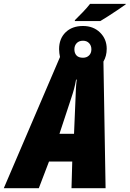

<svg xmlns="http://www.w3.org/2000/svg" viewBox="-78 -984 678 1004"><path d="M313 -874 314 -878.9Q334 -898.9 354.5 -919.9Q375 -940.9 393.1 -963.9H580.1L579.1 -960.9Q563.5 -949.7 538.3 -932.6Q513.2 -915.5 487.8 -899.4Q462.4 -883.3 446.8 -874ZM-58.1 0 235.8 -686Q233.9 -695.3 232.4 -705.6Q231 -715.8 231 -727.1Q231 -781.7 264.9 -814.9Q298.8 -848.1 356 -848.1Q410.2 -848.1 445.1 -814Q480 -779.8 480 -729Q480 -690.9 462.9 -662.1L474.1 0H295.9L299.8 -139.2H178.2L125 0ZM356 -682.1Q375.5 -682.1 387.7 -694.1Q399.9 -706.1 399.9 -726.1Q399.9 -745.6 387.9 -758.3Q376 -771 356 -771Q335 -771 323 -758.3Q311 -745.6 311 -726.1Q311 -706.1 322 -694.1Q333 -682.1 356 -682.1ZM232.9 -284.2H309.1L316.9 -469.2Q317.9 -493.2 318.8 -516.6Q319.8 -540 323.2 -567.9H319.8Q315.4 -542 309.3 -519.3Q303.2 -496.6 294.9 -472.2Z"/></svg>

Font: Open Sans Condensed ExtraBold
Style: Italic
Weight: 800
Width: 3
Italic angle: -12°
Designer: Monotype Design Team
Foundry: Monotype Imaging Inc.
Version: Version 3.003; ttfautohint (v1.8.4)